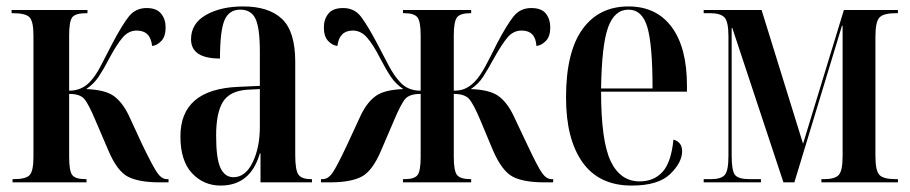

<svg xmlns="http://www.w3.org/2000/svg" viewBox="-20 -567 2830 597"><path d="M19 0H249V-10H246Q214 -10 204.5 -23Q195 -36 195 -79V-275Q228 -275 241.5 -260Q255 -245 278 -190L317 -99Q344 -35 378 -17.5Q412 0 477 0H504V-10H499Q483 -10 469.5 -29Q456 -48 423 -116L380 -209Q360 -250 333 -269Q306 -288 248 -290Q272 -306 287.5 -329.5Q303 -353 320 -386Q343 -429 361.5 -450.5Q380 -472 405 -472Q448 -472 453 -424Q469 -426 482 -440Q495 -454 495 -482Q495 -507 481 -524.5Q467 -542 436 -542Q401 -542 380 -515Q359 -488 330 -433Q309 -392 293 -361.5Q277 -331 261 -314Q235 -285 195 -285V-457Q195 -500 204.5 -513Q214 -526 249 -526H252V-536H16V-526H20Q60 -526 72 -513Q84 -500 84 -457V-79Q84 -36 72.5 -23Q61 -10 23 -10H19Z M666 10Q759 10 788 -90H790V0H950V-10H947Q918 -10 908 -24Q898 -38 898 -85V-375Q898 -469 857 -508Q816 -547 736 -547Q667 -547 620.5 -520.5Q574 -494 574 -445Q574 -385 664 -385Q664 -471 678 -504Q692 -537 727 -537Q761 -537 774.5 -508.5Q788 -480 788 -406V-300L722 -297Q541 -290 541 -143Q541 -67 577 -28.5Q613 10 666 10ZM706 -16Q679 -16 665.5 -45Q652 -74 652 -145Q652 -216 673 -250Q694 -284 748 -288L788 -290V-173Q788 -108 765.5 -62Q743 -16 706 -16Z M978 0H1006Q1070 0 1104 -17.5Q1138 -35 1165 -99L1204 -190Q1227 -245 1240.5 -260Q1254 -275 1288 -275V-79Q1288 -36 1278.5 -23Q1269 -10 1238 -10H1233V0H1445V-10H1443Q1411 -10 1401 -23Q1391 -36 1391 -79V-275Q1424 -275 1438 -260Q1452 -245 1475 -190L1513 -99Q1541 -35 1574.5 -17.5Q1608 0 1673 0H1700V-10H1695Q1679 -10 1665.5 -29Q1652 -48 1620 -116L1576 -209Q1556 -250 1529 -269Q1502 -288 1444 -290Q1468 -306 1483 -329.5Q1498 -353 1516 -386Q1540 -429 1558 -450.5Q1576 -472 1602 -472Q1645 -472 1648 -424Q1664 -426 1677.5 -440Q1691 -454 1691 -482Q1691 -507 1677.5 -524.5Q1664 -542 1632 -542Q1597 -542 1576 -515Q1555 -488 1526 -433Q1506 -392 1489.5 -361.5Q1473 -331 1457 -314Q1446 -302 1430.5 -293.5Q1415 -285 1391 -285V-457Q1391 -500 1401 -513Q1411 -526 1443 -526H1445V-536H1233V-526H1237Q1268 -526 1278 -513Q1288 -500 1288 -457V-285Q1246 -285 1222 -314Q1206 -331 1189.5 -361.5Q1173 -392 1152 -433Q1123 -488 1102.5 -515Q1082 -542 1047 -542Q1015 -542 1001 -524.5Q987 -507 987 -482Q987 -454 1000 -440Q1013 -426 1029 -424Q1035 -472 1077 -472Q1102 -472 1121 -450.5Q1140 -429 1162 -386Q1179 -353 1194.5 -329.5Q1210 -306 1234 -290Q1176 -288 1149 -269Q1122 -250 1102 -209L1059 -116Q1027 -48 1013.5 -29Q1000 -10 983 -10H978Z M1944 10Q2027 10 2064 -26Q2101 -62 2101 -97Q2101 -125 2074 -133Q2067 -62 2040 -32.5Q2013 -3 1969 -3Q1909 -3 1879 -65.5Q1849 -128 1849 -282H2116V-301Q2116 -419 2068.5 -483Q2021 -547 1934 -547Q1842 -547 1791 -476Q1740 -405 1740 -264Q1740 -134 1791.5 -62Q1843 10 1944 10ZM1849 -292Q1851 -428 1871 -482.5Q1891 -537 1934 -537Q1977 -537 1993 -482Q2009 -427 2009 -292Z M2168 0H2346V-10H2310Q2276 -10 2265.5 -23Q2255 -36 2255 -83V-480H2257L2416 0H2450L2598 -487H2600V-82Q2600 -36 2588 -23Q2576 -10 2543 -10H2534V0H2772V-10H2765Q2727 -10 2714.5 -23Q2702 -36 2702 -82V-453Q2702 -500 2715 -513Q2728 -526 2765 -526H2772V-536H2604L2477 -120L2348 -536H2168V-526H2188Q2220 -526 2232.5 -513Q2245 -500 2245 -454V-82Q2245 -36 2233.5 -23Q2222 -10 2191 -10H2168Z"/></svg>

Font: Noto Serif Display Condensed Semi
Style: Regular
Weight: 600
Width: 3
Designer: Monotype Design Team
Foundry: Monotype Imaging Inc.
Version: Version 1.900